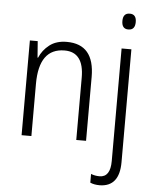

<svg xmlns="http://www.w3.org/2000/svg" viewBox="-63 -782 852 1074"><g transform="rotate(5 363.5 -244.5)"><path d="M285 -542Q226 -542 188 -512.5Q150 -483 132 -440H129L122 -532H78V0H133V-293Q133 -493 277 -493Q385 -493 385 -350V0H440V-359Q440 -542 285 -542ZM584 -686Q584 -641 621 -641Q659 -641 659 -686Q659 -730 622 -730Q584 -730 584 -686ZM538 241Q648 239 648 102V-532H593V100Q593 191 532 191Q506 191 484 182V231Q506 241 538 241Z"/></g></svg>

Font: Noto Sans UI SemiCondensed Light
Style: Regular
Weight: 300
Width: 4
Designer: Monotype Design Team
Foundry: Monotype Imaging Inc.
Version: Version 1.901